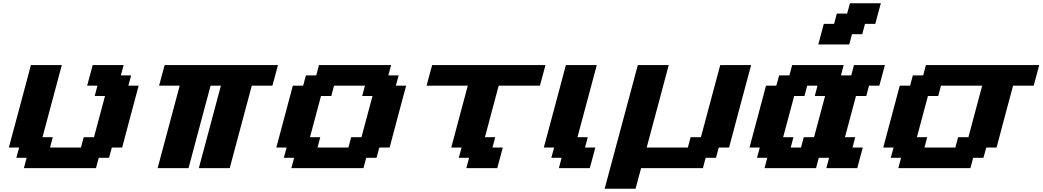

<svg xmlns="http://www.w3.org/2000/svg" viewBox="-20 -1020 6326 1165"><path d="M125 0H562.5L579.1 -62.5H641.6L658.7 -125H721.2Q737.8 -187.5 771 -312.5Q804.2 -437.5 821.3 -500H758.8L775.9 -562.5H713.4L730 -625H542.5Q537.1 -604 525.6 -562.3Q514.2 -520.5 508.8 -500H571.3L554.7 -437.5H617.2Q606 -396 583.7 -312.5Q561.5 -229 550.3 -187.5H487.8L471.2 -125H283.7L300.3 -187.5H237.8L355 -625H167.5Q145.5 -542 100.8 -375Q56.2 -208 33.7 -125H96.2L79.1 -62.5H141.6Z M1186.5 0H1374Q1396 -83 1440.7 -250Q1485.4 -417 1507.8 -500H1632.8Q1638.7 -520.5 1649.9 -562.3Q1661.1 -604 1666.5 -625H979Q973.1 -604 961.9 -562.3Q950.7 -520.5 945.3 -500H1070.3Q1048.3 -417 1003.4 -250Q958.5 -83 936.5 0H1124Q1146 -83 1190.7 -250Q1235.4 -417 1257.8 -500H1320.3Q1298.3 -417 1253.4 -250Q1208.5 -83 1186.5 0Z M1748 0H2185.5L2202.1 -62.5H2264.6L2281.7 -125H2344.2Q2360.8 -187.5 2394 -312.5Q2427.2 -437.5 2444.3 -500H2381.8L2398.9 -562.5H2336.4L2353 -625H1915.5L1898.9 -562.5H1836.4L1819.3 -500H1756.8Q1740.2 -437.5 1706.8 -312.5Q1673.3 -187.5 1656.7 -125H1719.2L1702.1 -62.5H1764.6ZM2094.2 -125H1906.7L1923.3 -187.5H1860.8Q1872.1 -229 1894.3 -312.3Q1916.5 -395.5 1927.7 -437.5H1990.2L2006.8 -500H2194.3L2177.7 -437.5H2240.2Q2229 -396 2206.8 -312.5Q2184.6 -229 2173.3 -187.5H2110.8Z M2809.6 0H2997.1Q3002.9 -21 3014.2 -62.5Q3025.4 -104 3030.8 -125H2968.3L2984.9 -187.5H2922.4L3005.9 -500H3255.9Q3261.7 -520.5 3272.9 -562.3Q3284.2 -604 3289.6 -625H2602.1Q2596.2 -604 2585 -562.3Q2573.7 -520.5 2568.4 -500H2818.4Q2801.3 -437.5 2768.1 -312.5Q2734.9 -187.5 2718.3 -125H2780.8L2763.7 -62.5H2826.2Z M3371.1 0H3558.6Q3564.5 -21 3575.7 -62.5Q3586.9 -104 3592.3 -125H3529.8L3546.4 -187.5H3483.9L3601.1 -625H3413.6Q3391.6 -542 3346.9 -375Q3302.2 -208 3279.8 -125H3342.3L3325.2 -62.5H3387.7Z M3648.9 125H3836.4Q3841.8 104 3853 62.5Q3864.3 21 3870.1 0H4245.1L4261.7 -62.5H4324.2L4341.3 -125H4403.8Q4425.8 -208.5 4470.5 -375.2Q4515.1 -542 4537.6 -625H4350.1L4232.9 -187.5H4170.4L4153.8 -125H3903.8Q3926.3 -208 3970.9 -375Q4015.6 -542 4037.6 -625H3850.1Q3816.4 -500 3749.5 -250Q3682.6 0 3648.9 125Z M4994.1 0H5181.6Q5187 -21 5198.2 -62.5Q5209.5 -104 5215.3 -125H5152.8L5169.4 -187.5H5106.9Q5118.2 -229 5140.4 -312.5Q5162.6 -396 5173.8 -437.5H5236.3L5252.9 -500H5315.4Q5321.3 -520.5 5332.5 -562.3Q5343.8 -604 5349.1 -625H5161.6L5145 -562.5H5082.5L5099.1 -625H4786.6L4770 -562.5H4707.5L4690.4 -500H4627.9Q4611.3 -437.5 4577.9 -312.5Q4544.4 -187.5 4527.8 -125H4590.3L4573.2 -62.5H4635.7L4619.1 0H4931.6L4948.2 -62.5H5010.7ZM4840.3 -125H4777.8L4794.4 -187.5H4731.9Q4743.2 -229 4765.4 -312.3Q4787.6 -395.5 4798.8 -437.5H4861.3L4877.9 -500H4940.4L4923.8 -437.5H4986.3Q4975.1 -396 4952.9 -312.5Q4930.7 -229 4919.4 -187.5H4856.9ZM4945.3 -750H5132.8L5149.4 -812.5H5211.9L5228.5 -875H5291Q5296.4 -896 5307.6 -937.5Q5318.8 -979 5324.7 -1000H5137.2L5120.1 -937.5H5057.6L5041 -875H4978.5Q4972.7 -854 4961.7 -812.5Q4950.7 -771 4945.3 -750Z M5430.7 0H5868.2L5884.8 -62.5H5947.3L5964.4 -125H6026.9Q6043.5 -187.5 6076.7 -312.5Q6109.9 -437.5 6127 -500H6252Q6257.8 -520.5 6269 -562.3Q6280.3 -604 6285.6 -625H5598.1L5581.5 -562.5H5519L5502 -500H5439.5Q5422.9 -437.5 5389.4 -312.5Q5356 -187.5 5339.4 -125H5401.9L5384.8 -62.5H5447.3ZM5776.9 -125H5589.4L5606 -187.5H5543.5Q5554.7 -229 5576.9 -312.3Q5599.1 -395.5 5610.4 -437.5H5672.9L5689.5 -500H5939.5L5856 -187.5H5793.5Z"/></svg>

Font: Faithful 32x
Style: SemiboldOblique
Weight: 400
Foundry: Faithful Resource Pack
Version: Version 1.0; January 27, 2023